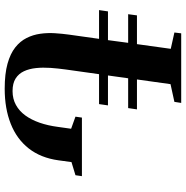

<svg xmlns="http://www.w3.org/2000/svg" viewBox="-7 -785 792 818"><g transform="rotate(-90 389.0 -376.0)"><path d="M359.5 0 364 -29 439.5 -45.5 459.5 -188.5H332L337.5 -226H464.5L476.5 -312H349L354.5 -350H482L502 -492.5Q506.5 -525 508.8 -557.2Q511 -589.5 508 -618.5Q505 -647.5 494.5 -670Q484 -692.5 463.5 -705.5Q443 -718.5 410 -718.5Q377 -718.5 351 -704.2Q325 -690 306.2 -664.2Q287.5 -638.5 275.2 -603.2Q263 -568 257.5 -526L249.5 -469L301 -450.5L297 -423H47.5L51.5 -450.5L107.5 -467.5L115 -523Q125.5 -598.5 165.5 -649.5Q205.5 -700.5 270.5 -726.2Q335.5 -752 420 -752Q483.5 -752 526.5 -740Q569.5 -728 596 -707Q622.5 -686 636.2 -658.5Q650 -631 654.2 -600.2Q658.5 -569.5 656.5 -538.2Q654.5 -507 650.5 -478L632.5 -350H755L749.5 -312H627L615.5 -226H737.5L732.5 -188.5H610L590 -44.5L659.5 -29L656 0Z"/></g></svg>

Font: Merriweather 120pt
Style: Bold Italic
Weight: 700
Italic angle: -7.8°
Version: Version 2.101